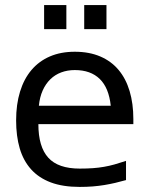

<svg xmlns="http://www.w3.org/2000/svg" viewBox="-20 -736 596 767"><path d="M483.4 -16.6Q461.4 -10.3 440.2 -5.4Q418.9 -0.5 396.7 3.2Q374.5 6.8 350.3 8.8Q326.2 10.7 298.3 10.7Q231 10.7 182.9 -7.3Q134.8 -25.4 104 -59.8Q73.2 -94.2 58.8 -143.3Q44.4 -192.4 44.4 -254.9Q44.4 -319.3 60.1 -370.1Q75.7 -420.9 105.7 -456.3Q135.7 -491.7 179.2 -510.5Q222.7 -529.3 278.8 -529.3Q336.4 -529.3 380.4 -510.5Q424.3 -491.7 453.6 -456.8Q482.9 -421.9 497.8 -372.1Q512.7 -322.3 512.7 -260.3V-240.2H133.3Q133.3 -149.4 172.9 -106Q212.4 -62.5 298.3 -62.5Q327.6 -62.5 351.1 -64.2Q374.5 -65.9 395.5 -69.6Q416.5 -73.2 437.5 -79.1Q458.5 -85 483.4 -93.3ZM422.4 -313.5Q415 -384.8 378.7 -420.4Q342.3 -456.1 278.8 -456.1Q249.5 -456.1 224.6 -446.8Q199.7 -437.5 181.2 -419.4Q162.6 -401.4 150.6 -374.8Q138.7 -348.1 135.3 -313.5ZM156.2 -619.6V-715.8H245.1V-619.6ZM316.4 -619.6V-715.8H405.3V-619.6Z"/></svg>

Font: Arian AMU
Style: Regular
Weight: 400
Designer: Ruben Hakobyan (Tarumian)
Foundry: Ruben Hakobyan (Tarumian)
Version: Version 4.003